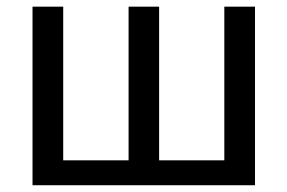

<svg xmlns="http://www.w3.org/2000/svg" viewBox="-20 -548 849 568"><path d="M167 -528.3V-73.7H360.4V-528.3H450.7V-73.7H643.6V-528.3H734.4V0H76.2V-528.3Z"/></svg>

Font: Roboto
Style: Regular
Weight: 400
Designer: Google
Version: Version 2.001047; 2015